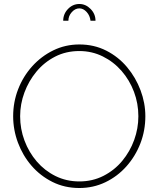

<svg xmlns="http://www.w3.org/2000/svg" viewBox="-20 -938 795 963"><path d="M378 5Q304 5 243 -25.5Q182 -56 138 -107Q94 -158 70 -222.5Q46 -287 46 -355Q46 -426 71 -490.5Q96 -555 141.5 -605.5Q187 -656 247.5 -685.5Q308 -715 378 -715Q452 -715 513 -684Q574 -653 617.5 -601Q661 -549 685 -485Q709 -421 709 -355Q709 -283 684 -218.5Q659 -154 614 -103.5Q569 -53 508.5 -24Q448 5 378 5ZM81 -355Q81 -291 103 -232.5Q125 -174 164.5 -128Q204 -82 258.5 -55Q313 -28 378 -28Q444 -28 499 -56Q554 -84 593 -131Q632 -178 653 -236Q674 -294 674 -355Q674 -419 652 -477.5Q630 -536 590 -582Q550 -628 495.5 -655Q441 -682 378 -682Q311 -682 256.5 -654Q202 -626 163 -579Q124 -532 102.5 -474Q81 -416 81 -355ZM378 -896Q357 -896 340 -877Q323 -858 323 -834H297Q297 -868 321 -893Q345 -918 378 -918Q410 -918 434.5 -893Q459 -868 459 -834H434Q431 -860 414.5 -878Q398 -896 378 -896Z"/></svg>

Font: Raleway Thin ExtraLight
Style: Regular
Weight: 250
Version: Version 4.026